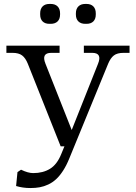

<svg xmlns="http://www.w3.org/2000/svg" viewBox="-20 -930 684 966"><path d="M120.1 -608.9Q108.4 -638.2 91.3 -651.1Q74.2 -664.1 43 -664.1H12.2V-700.2H279.8V-664.1H237.8Q186.5 -664.1 209 -608.9L340.8 -275.9L473.1 -608.9Q495.6 -664.1 443.8 -664.1H401.9V-700.2H631.8V-664.1H602.1Q569.8 -664.1 553 -651.1Q536.1 -638.2 523.9 -608.9L329.1 -133.8Q314.5 -97.7 297.4 -71.3Q280.3 -44.9 262.2 -28.3Q244.1 -11.7 222.7 -1.7Q201.2 8.3 179.9 12.2Q158.7 16.1 132.8 16.1Q94.7 16.1 61 5.9L67.9 -64L85.9 -76.2Q121.1 -59.1 147 -59.1Q196.3 -59.1 231.7 -80.8Q267.1 -102.5 288.1 -154.8L304.2 -193.8H285.2ZM182.1 -856.9V-862.8Q182.1 -885.3 194.3 -897.7Q206.5 -910.2 229 -910.2H234.9Q257.3 -910.2 269.8 -897.7Q282.2 -885.3 282.2 -862.8V-856.9Q282.2 -834.5 269.8 -822.3Q257.3 -810.1 234.9 -810.1H229Q206.5 -810.1 194.3 -822.3Q182.1 -834.5 182.1 -856.9ZM361.8 -856.9V-862.8Q361.8 -885.3 374.3 -897.7Q386.7 -910.2 409.2 -910.2H415Q437.5 -910.2 449.7 -897.7Q461.9 -885.3 461.9 -862.8V-856.9Q461.9 -834.5 449.7 -822.3Q437.5 -810.1 415 -810.1H409.2Q386.7 -810.1 374.3 -822.3Q361.8 -834.5 361.8 -856.9Z"/></svg>

Font: LT Superior Serif
Style: Regular
Weight: 400
Designer: Daniel Lyons
Foundry: LyonsType
Version: Version 2.120;FEAKit 1.0